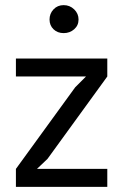

<svg xmlns="http://www.w3.org/2000/svg" viewBox="-20 -728 487 748"><path d="M42 -70 273 -388 315 -430H42V-500H398V-430L165 -109L124 -70H398V0H42ZM173 -652Q173 -675 188.5 -691.5Q204 -708 228 -708Q252 -708 269 -691.5Q286 -675 286 -652Q286 -629 269 -614Q252 -599 228 -599Q204 -599 188.5 -614Q173 -629 173 -652Z"/></svg>

Font: PTSans
Style: Regular
Weight: 400
Designer: A.Korolkova, O.Umpeleva, V.Yefimov
Foundry: ParaType Ltd
Version: Version 2.003W OFL